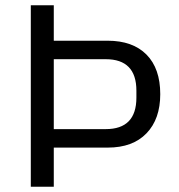

<svg xmlns="http://www.w3.org/2000/svg" viewBox="-20 -710 680 730"><path d="M97.1 0V-690H184.5V0ZM143.8 -148.8V-219.1H381.9Q498.6 -219.1 498.6 -338.8V-365.2Q498.6 -484.9 381.9 -484.9H143.8V-555.2H389.4Q484.7 -555.2 537 -502.4Q589.3 -449.6 589.3 -352Q589.3 -257.3 537 -203.1Q484.7 -148.8 389.7 -148.8Z"/></svg>

Font: Mozilla Text ExtraLight
Style: Regular
Weight: 200
Designer: Studio DRAMA
Foundry: Studio DRAMA
Version: Version 1.000